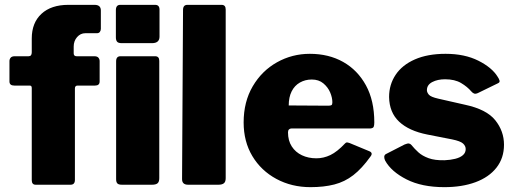

<svg xmlns="http://www.w3.org/2000/svg" viewBox="-20 -762 2122 792"><path d="M369 -530Q381 -530 386 -524Q391 -518 391 -510V-426Q391 -409 372 -409H300Q289 -409 289 -397V-20Q289 0 271 0H127Q111 0 111 -19V-399Q111 -409 103 -409H39Q19 -409 19 -426V-510Q19 -518 24 -524Q29 -530 41 -530H98Q111 -530 111 -546V-603Q111 -668 151 -705Q191 -742 262 -742H370Q396 -742 396 -719V-643Q396 -636 392 -630.5Q388 -625 380 -625H332Q312 -625 298 -609Q284 -593 284 -570V-542Q284 -530 296 -530H369ZM637 -27Q637 -12 630 -6Q623 0 607 0H483Q469 0 464 -5.5Q459 -11 459 -23V-509Q459 -530 477 -530H620Q637 -530 637 -511ZM638 -611Q638 -584 607 -584H482Q468 -584 463 -590Q458 -596 458 -608V-720Q458 -742 476 -742H620Q638 -742 638 -722Z M911 -27Q911 -12 903.5 -6Q896 0 881 0H756Q731 0 731 -23L735 -721Q735 -742 753 -742H894Q911 -742 911 -723Z M1168 -216Q1168 -182 1183.5 -158Q1199 -134 1225.5 -121.5Q1252 -109 1285 -109Q1315 -109 1343 -122.5Q1371 -136 1403 -170Q1407 -174 1410 -174.5Q1413 -175 1422 -172L1504 -138Q1520 -131 1508 -116Q1473 -67 1437.5 -39.5Q1402 -12 1359 -1Q1316 10 1261 10Q1183 10 1120 -24Q1057 -58 1021 -118Q985 -178 985 -257Q985 -342 1022.5 -406Q1060 -470 1122.5 -505Q1185 -540 1258 -540Q1336 -540 1395.5 -506.5Q1455 -473 1489.5 -410Q1524 -347 1524 -257Q1524 -245 1521.5 -239Q1519 -233 1507 -232H1182Q1176 -232 1172 -228Q1168 -224 1168 -216ZM1334 -326Q1344 -326 1347.5 -328.5Q1351 -331 1351 -340Q1351 -359 1342 -380.5Q1333 -402 1314 -418Q1295 -434 1266 -434Q1239 -434 1217 -421.5Q1195 -409 1183 -385Q1171 -361 1171 -327Z M1924 -385Q1908 -404 1882 -419.5Q1856 -435 1816 -435Q1785 -435 1763 -423.5Q1741 -412 1741 -390Q1741 -381 1749 -371.5Q1757 -362 1788 -355L1898 -330Q1987 -311 2023 -266Q2059 -221 2059 -165Q2059 -110 2028 -70.5Q1997 -31 1941.5 -10.5Q1886 10 1813 10Q1720 10 1657 -22Q1594 -54 1569 -99Q1565 -107 1565 -114.5Q1565 -122 1571 -126L1649 -166Q1661 -171 1667 -170Q1673 -169 1677 -164Q1690 -148 1706 -133.5Q1722 -119 1748 -109.5Q1774 -100 1814 -101Q1838 -102 1858 -107Q1878 -112 1889.5 -122Q1901 -132 1901 -147Q1901 -160 1890 -170Q1879 -180 1845 -187L1743 -207Q1667 -222 1626.5 -260Q1586 -298 1585 -362Q1585 -413 1612 -453.5Q1639 -494 1691.5 -517Q1744 -540 1818 -540Q1897 -540 1953.5 -511.5Q2010 -483 2033 -445Q2038 -438 2040.5 -430Q2043 -422 2033 -418L1951 -378Q1942 -374 1936 -376Q1930 -378 1924 -385Z"/></svg>

Font: Libre Franklin ExtraBold
Style: Regular
Weight: 800
Designer: Pablo Impallari, Rodrigo Fuenzalida, Nhung Nguyen
Foundry: Impallari Type
Version: Version 3.000